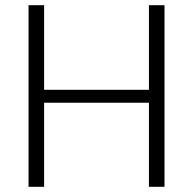

<svg xmlns="http://www.w3.org/2000/svg" viewBox="-20 -720 744 740"><path d="M90 -700H150V-347L136 -374H566L554 -347V-700H614V0H554V-354L566 -324H136L150 -354V0H90Z"/></svg>

Font: Pathway Extreme 8pt Thin
Style: Regular
Weight: 100
Version: Version 1.001;gftools[0.9.26]